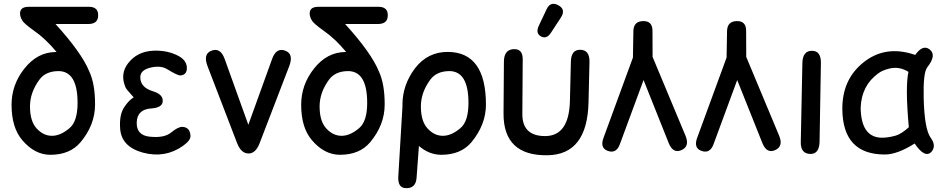

<svg xmlns="http://www.w3.org/2000/svg" viewBox="-20 -775 4901 997"><path d="M280.3 -405.8Q216.3 -404.3 184.6 -361.3Q135.7 -294.9 135.7 -222.2Q135.7 -145 170.9 -107.4Q205.6 -69.8 250 -69.8Q293.9 -69.8 340.8 -109.4Q382.8 -144.5 382.8 -240.7Q382.8 -408.2 280.3 -405.8ZM85.4 -692.9Q76.2 -739.7 129.4 -739.7H441.4Q491.2 -739.7 489.7 -693.8Q488.8 -650.4 439 -650.4Q353.5 -650.4 268.1 -650.4Q404.8 -500 443.4 -404.3Q474.1 -338.9 473.6 -231Q473.1 -126 398.4 -36.6Q343.3 28.8 241.7 28.8Q159.7 28.8 94.7 -48.3Q40 -113.3 40 -231Q40 -335 106.9 -419.2Q173.8 -503.4 267.6 -504.9Q270.5 -504.9 273.9 -504.9Q215.3 -575.2 157.2 -615.2Q101.6 -654.8 95.7 -669.4Q88.4 -678.7 85.4 -692.9Z M774.9 -300.8Q829.6 -284.2 824.7 -246.1Q821.3 -215.8 765.1 -211.9Q692.4 -207 689.9 -139.6Q688 -72.8 756.3 -65.4Q832.5 -57.1 868.7 -86.9Q905.3 -117.2 927.2 -116.2Q966.8 -114.3 969.2 -69.3Q970.2 -45.9 930.2 -17.6Q836.9 48.3 722.2 17.6Q611.3 -12.7 604 -105.5Q598.1 -179.7 626.5 -220.7Q649.9 -254.9 674.3 -269.5Q635.3 -311.5 631.3 -322.3Q602.5 -391.1 645 -446.3Q692.4 -507.8 775.9 -511.7Q850.6 -515.1 908.7 -483.4Q953.1 -458.5 950.2 -416.5Q947.8 -386.7 918.5 -383.3Q903.8 -381.3 847.7 -416Q815.9 -435.1 767.6 -425.3Q708.5 -413.1 708.5 -374Q708.5 -320.8 774.9 -300.8Z M1075.7 -510.7Q1124 -531.2 1146.5 -469.2L1269.5 -127L1393.1 -469.2Q1415.5 -531.2 1463.9 -510.7Q1505.4 -493.2 1481.9 -431.6L1328.1 -31.2Q1307.6 22 1270.5 22Q1232.4 22 1211.4 -31.2L1057.6 -431.6Q1034.2 -493.2 1075.7 -510.7Z M1784.2 -405.8Q1720.2 -404.3 1688.5 -361.3Q1639.6 -294.9 1639.6 -222.2Q1639.6 -145 1674.8 -107.4Q1709.5 -69.8 1753.9 -69.8Q1797.9 -69.8 1844.7 -109.4Q1886.7 -144.5 1886.7 -240.7Q1886.7 -408.2 1784.2 -405.8ZM1589.4 -692.9Q1580.1 -739.7 1633.3 -739.7H1945.3Q1995.1 -739.7 1993.7 -693.8Q1992.7 -650.4 1942.9 -650.4Q1857.4 -650.4 1772 -650.4Q1908.7 -500 1947.3 -404.3Q1978 -338.9 1977.5 -231Q1977.1 -126 1902.3 -36.6Q1847.2 28.8 1745.6 28.8Q1663.6 28.8 1598.6 -48.3Q1543.9 -113.3 1543.9 -231Q1543.9 -335 1610.8 -419.2Q1677.7 -503.4 1771.5 -504.9Q1774.4 -504.9 1777.8 -504.9Q1719.2 -575.2 1661.1 -615.2Q1605.5 -654.8 1599.6 -669.4Q1592.3 -678.7 1589.4 -692.9Z M2306.2 -505.4Q2503.4 -503.9 2503.4 -231Q2502.9 -127.4 2428.2 -36.6Q2373 28.8 2271.5 28.8Q2208.5 28.8 2155.3 -17.1L2143.1 148.9Q2138.7 206.1 2083.5 201.7Q2044.9 198.2 2048.3 141.1L2069.3 -212.4Q2069.3 -216.3 2069.8 -219.7Q2069.8 -225.1 2069.8 -231Q2069.8 -334 2135.3 -420.9Q2201.7 -506.3 2306.2 -505.4ZM2310.1 -405.8Q2246.1 -404.3 2214.4 -361.3Q2165.5 -294.9 2165.5 -222.2Q2165.5 -145 2200.7 -107.4Q2235.4 -69.8 2279.8 -69.8Q2323.7 -69.8 2370.6 -109.4Q2412.6 -144.5 2412.6 -240.7Q2412.6 -408.2 2310.1 -405.8Z M2787.6 -586.9Q2760.3 -603 2777.8 -641.1L2817.9 -726.1Q2838.4 -771 2881.3 -746.6Q2919.4 -724.6 2892.1 -683.1L2840.3 -604Q2816.9 -569.3 2787.6 -586.9ZM3036.1 -245.6Q3030.3 28.8 2822.3 31.2Q2593.8 34.2 2594.7 -185.5L2596.7 -456.5Q2597.7 -515.1 2643.6 -519.5Q2695.3 -524.4 2694.3 -465.3L2692.4 -184.1Q2691.4 -68.4 2810.5 -68.4Q2935.5 -68.4 2939.5 -252.9L2944.3 -453.6Q2945.3 -516.6 2992.2 -516.6Q3042 -516.6 3041 -453.6Z M3320.8 -665.5Q3368.2 -666 3368.2 -614.7Q3368.2 -546.9 3368.7 -479.5L3539.6 -70.3Q3562.5 -15.1 3519 4.4Q3475.1 23.9 3452.6 -31.7L3321.8 -359.4L3198.7 -25.9Q3179.7 25.4 3134.3 7.8Q3094.7 -7.8 3113.8 -59.1L3266.6 -476.1L3269 -613.8Q3270 -665 3320.8 -665.5Z M3807.1 -665.5Q3854.5 -666 3854.5 -614.7Q3854.5 -546.9 3855 -479.5L4025.9 -70.3Q4048.8 -15.1 4005.4 4.4Q3961.4 23.9 3939 -31.7L3808.1 -359.4L3685.1 -25.9Q3666 25.4 3620.6 7.8Q3581.1 -7.8 3600.1 -59.1L3752.9 -476.1L3755.4 -613.8Q3756.3 -665 3807.1 -665.5Z M4197.3 -511.2Q4243.7 -510.3 4242.7 -447.8L4235.8 -41.5Q4234.9 24.4 4189 24.4Q4136.7 23.9 4138.2 -37.6L4146.5 -447.3Q4147.9 -512.2 4197.3 -511.2Z M4574.7 27.3Q4356.4 27.3 4354 -207Q4352.5 -355.5 4454.6 -443.4Q4573.2 -545.4 4732.4 -489.7Q4772 -545.9 4807.6 -518.1Q4845.2 -488.8 4794.9 -425.3Q4773.4 -398.4 4776.4 -266.1Q4780.3 -105 4812.5 -60.1Q4843.3 -19 4817.4 12.7Q4783.2 49.8 4729.5 -29.8Q4639.6 27.3 4574.7 27.3ZM4631.3 -70.8Q4660.2 -79.1 4699.2 -114.3Q4680.2 -324.2 4697.3 -401.9Q4649.9 -431.6 4598.1 -418.9Q4562 -410.2 4540.5 -394Q4453.6 -331.1 4449.2 -216.3Q4450.7 -66.9 4551.8 -60.1Q4585 -58.1 4631.3 -70.8Z"/></svg>

Font: Comic Relief
Style: Regular
Weight: 400
Designer: Jeff Davis
Foundry: Loudifier
Version: Version 1.0